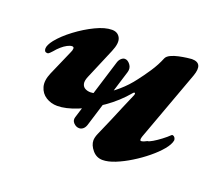

<svg xmlns="http://www.w3.org/2000/svg" viewBox="-84 -552 786 684"><g transform="rotate(20 309.5 -210.0)"><path d="M360.6 14Q337.4 14 321.9 -4.3Q306.4 -22.7 306.4 -41.1Q306.4 -46.1 307.9 -52.5Q309.3 -58.9 313 -67.4Q329.6 -104.3 341.1 -131.9Q352.5 -159.5 363.5 -185.3Q374.6 -211 387.7 -241.7Q390.2 -247.8 387.5 -249.9Q384.8 -251.9 380.6 -246.8Q347.3 -207 303.7 -176.5Q260.1 -146 217.6 -129Q175.1 -111.9 142.7 -111.9Q119.1 -111.9 99.9 -124Q80.8 -136.1 74.4 -158.7Q68 -181.3 81.3 -212.3L122.6 -306.7Q127.4 -316.2 127.6 -323.1Q127.9 -330 120.7 -330Q113.3 -330 102.9 -324.5Q92.6 -319.1 82.2 -310Q71.8 -301 62.8 -289.8Q58.8 -285.6 54.4 -281.1Q50 -276.5 45.6 -276.5Q33.8 -276.5 33.8 -290.1Q33.8 -296.6 37.9 -305Q41.9 -313.5 49.9 -323.7Q70.8 -349.5 104.2 -374.5Q137.6 -399.6 172.9 -416.6Q208.1 -433.6 234.4 -433.6Q256.8 -433.6 265.8 -415.6Q274.8 -397.6 259.7 -362.3L210.4 -245.9Q203.3 -228.9 205.9 -218.3Q208.5 -207.7 217.3 -202.9Q226.2 -198 237.8 -198Q256.4 -198 281.4 -211.5Q306.4 -224.9 333 -248Q359.7 -271.1 380.6 -299.2Q395.7 -318.5 414.1 -346Q432.4 -373.4 443.7 -401.5Q447.5 -410.1 460.2 -416.3Q473 -422.4 489.2 -425.8Q505.4 -429.2 519.1 -431Q532.8 -432.9 537.2 -432.9Q559.8 -432.9 566.1 -419.7Q572.4 -406.5 562.9 -380L465.5 -113.9Q461 -100.3 464.4 -97Q466.6 -96.2 469.9 -96.7Q473.3 -97.2 476.8 -98.7Q480.3 -100.2 483.3 -101.8Q486.4 -103.3 487.9 -104.1Q493.9 -104.2 507.1 -112Q520.3 -119.8 535.5 -131.3Q550.8 -142.8 561.5 -153.4Q565.5 -155.9 566.4 -154.3Q571.3 -153.6 574.3 -148.7Q577.3 -143.9 576.9 -138.6Q574.1 -122.9 557.7 -103.1Q541.4 -83.4 516.3 -62.8Q491.2 -42.2 463.1 -25Q435.1 -7.7 408.1 3.2Q381.2 14 360.6 14ZM243.6 -64Q231.9 -64 222.6 -73.6Q213.3 -83.1 217.3 -95.9L289.9 -330.8Q292.8 -339.9 299.4 -346Q306 -352 312.9 -352Q323.8 -352 333.3 -339.6Q342.8 -327.1 337.8 -310.7L268 -84.6Q264.5 -74.6 257.9 -69.3Q251.2 -64 243.6 -64Z"/></g></svg>

Font: EB Garamond
Style: Italic
Weight: 400
Italic angle: -17.2°
Designer: Georg Duffner and Octavio Pardo
Foundry: Georg Duffner
Version: Version 1.001